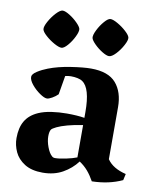

<svg xmlns="http://www.w3.org/2000/svg" viewBox="-81 -770 692 845"><g transform="rotate(10 264.5 -347.0)"><path d="M102.1 -242.2Q126.5 -252.9 159.4 -257.8Q192.4 -262.7 227.5 -262.7Q273.9 -262.7 306.6 -257.3V-283.7Q306.6 -390.1 268.6 -415.5Q260.3 -421.4 246.3 -424.3Q232.4 -427.2 217.3 -427.2Q204.1 -427.2 191.4 -423.8L177.2 -339.8Q166.5 -329.1 151.9 -320.8Q137.2 -312.5 128.9 -312.5Q117.2 -312.5 96.7 -326.7Q76.2 -340.8 60.3 -360.1Q44.4 -379.4 44.4 -394.5Q44.4 -406.7 64.9 -419.9Q85.4 -433.1 109.9 -442.4Q152.8 -459 208.7 -467.5Q264.6 -476.1 298.3 -476.1Q375.5 -476.1 409.9 -436.5Q444.3 -397 444.3 -329.1V-96.7Q457.5 -77.6 478.3 -65.2Q499 -52.7 528.8 -45.4L522.5 -17.1Q462.9 10.7 387.2 12.2Q373.5 -12.7 357.7 -31.2Q341.8 -49.8 319.8 -64.5Q294.4 -30.8 256.1 -9.3Q217.8 12.2 167 12.2Q117.7 12.2 86.4 -7.3Q55.2 -26.9 41.5 -56.6Q27.8 -86.4 27.8 -117.7Q27.8 -164.6 45.7 -194.8Q63.5 -225.1 102.1 -242.2ZM210 -60.5Q229 -60.5 258.5 -66.9Q288.1 -73.2 306.6 -80.6V-225.1Q267.6 -219.2 238.3 -211.2Q209 -203.1 192.1 -194.8Q175.3 -186.5 170.9 -181.2Q164.1 -171.9 164.1 -149.9Q164.1 -127.9 173.6 -102.5Q183.1 -77.1 195.3 -66.4Q200.7 -60.5 210 -60.5ZM131.3 -705.6Q142.6 -705.6 162.4 -693.4Q182.1 -681.2 198.2 -665Q214.4 -648.9 216.8 -638.7Q218.8 -627 207.5 -603.8Q196.3 -580.6 180.2 -562Q164.1 -543.5 152.8 -543.5Q141.6 -543.5 120.1 -555.4Q98.6 -567.4 81.1 -583.3Q63.5 -599.1 61.5 -609.9Q59.6 -621.6 72.3 -644.8Q85 -668 102.5 -686.8Q120.1 -705.6 131.3 -705.6ZM344.7 -705.6Q356.4 -705.6 377.4 -693.6Q398.4 -681.6 416 -665.5Q433.6 -649.4 436 -638.7Q438 -627.4 425.5 -604Q413.1 -580.6 395.5 -562Q377.9 -543.5 365.7 -543.5Q354.5 -543.5 335 -555.4Q315.4 -567.4 299.3 -583.5Q283.2 -599.6 280.8 -609.9Q278.8 -622.1 290.3 -645.3Q301.8 -668.5 317.9 -687Q334 -705.6 344.7 -705.6Z"/></g></svg>

Font: Vesper Libre
Style: Bold
Weight: 700
Designer: Robert Keller & Kimya Gandhi
Foundry: Mota Italic
Version: Version 1.058